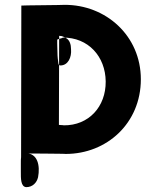

<svg xmlns="http://www.w3.org/2000/svg" viewBox="-20 -783 666 792"><path d="M66 -74C66 -48 65 -13 88 -11C115 -11 132 -30 137 -52C146 -99 136 -151 86 -151H82C81 -151 80 -150 78 -150C78 -150 253 -149 251 -148C421 -148 561 -275 561 -456C561 -636 416 -764 246 -763C246 -762 67 -761 68 -760C68 -758 67 -137 67 -135C66 -126 66 -122 66 -110ZM216 -603V-619C216 -622 239 -625 239 -628C344 -629 415 -550 416 -447C417 -343 346 -265 243 -266C244 -267 223 -267 223 -268L224 -635H227C238 -635 246 -629 254 -625C267 -617 273 -600 273 -580C276 -547 261 -513 229 -513C224 -513 222 -516 221 -520C219 -535 217 -549 217 -567C217 -581 216 -588 216 -603Z"/></svg>

Font: Hussar Wojna
Style: 3
Weight: 400
Designer: Robert Jablonski
Foundry: Cannot Into Space Fonts
Version: Version 1.01